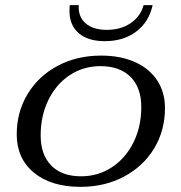

<svg xmlns="http://www.w3.org/2000/svg" viewBox="-20 -716 705 746"><path d="M45 -194Q45 -281 87.5 -351Q130 -421 204.5 -460.5Q279 -500 373 -500Q448 -500 504 -475Q560 -450 590.5 -404Q621 -358 621 -296Q621 -209 579 -139.5Q537 -70 462 -30Q387 10 293 10Q179 10 112 -45Q45 -100 45 -194ZM529 -300Q529 -375 487.5 -417Q446 -459 370 -459Q304 -459 251 -424Q198 -389 168 -327.5Q138 -266 138 -190Q138 -115 179 -73Q220 -31 295 -31Q361 -31 414.5 -66Q468 -101 498.5 -162.5Q529 -224 529 -300ZM250 -673Q250 -688 251 -696H286Q283 -652 312 -626Q341 -600 395 -600Q449 -600 487.5 -626Q526 -652 538 -696H573Q559 -631 509.5 -593.5Q460 -556 387 -556Q322 -556 286 -587Q250 -618 250 -673Z"/></svg>

Font: Fahkwang
Style: Italic
Weight: 400
Italic angle: -10°
Version: Version 1.000; ttfautohint (v1.6)